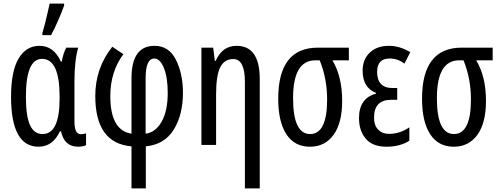

<svg xmlns="http://www.w3.org/2000/svg" viewBox="-20 -800 2759 1060"><path d="M193 10Q271 10 311 -75H317Q334 10 413 10Q423 10 436.5 7.5Q450 5 455 1V-64Q442 -59 426 -59Q391 -59 391 -129V-349Q391 -468 412 -537H346Q329 -506 321 -460H316Q277 -547 198 -547Q124 -547 82.5 -476.5Q41 -406 41 -267Q41 10 193 10ZM215 -60Q168 -60 145.5 -109.5Q123 -159 123 -266Q123 -475 212 -475Q309 -475 309 -267V-256Q309 -60 215 -60ZM214 -606H262Q282 -643 301.5 -688Q321 -733 334 -769V-780H254Q251 -766 243.5 -732.5Q236 -699 227.5 -666Q219 -633 214 -618Z M600 -542Q506 -424 506 -270Q506 -9 706 8V240H785V8Q888 -2 939 -84Q990 -166 990 -288Q990 -392 951.5 -469.5Q913 -547 833 -547Q706 -547 706 -368V-62Q589 -80 589 -269Q589 -404 661 -501ZM832 -477Q863 -477 884.5 -425.5Q906 -374 906 -287Q906 -188 872.5 -128.5Q839 -69 784 -62V-368Q784 -477 832 -477Z M1286 -547Q1207 -547 1171 -464H1166L1157 -537H1092V0H1173V-279Q1173 -382 1195.5 -428Q1218 -474 1268 -474Q1332 -474 1332 -348V240H1414V-364Q1414 -547 1286 -547Z M1869 -243Q1869 -378 1815 -467H1906V-537H1735Q1516 -537 1516 -255Q1516 -128 1561 -59Q1606 10 1691 10Q1774 10 1821.5 -55.5Q1869 -121 1869 -243ZM1598 -258Q1598 -467 1721 -467H1745Q1786 -366 1786 -251Q1786 -60 1692 -60Q1598 -60 1598 -258Z M2173 -314H2147Q2062 -314 2062 -404Q2062 -477 2132 -477Q2175 -477 2213 -449L2245 -512Q2187 -547 2127 -547Q2061 -547 2021.5 -509.5Q1982 -472 1982 -410Q1982 -316 2056 -287V-283Q1962 -258 1962 -148Q1962 -78 1999.5 -34Q2037 10 2114 10Q2188 10 2240 -23V-97Q2188 -61 2127 -61Q2091 -61 2068 -84Q2045 -107 2045 -151Q2045 -249 2140 -249H2173Z M2663 -243Q2663 -378 2609 -467H2700V-537H2529Q2310 -537 2310 -255Q2310 -128 2355 -59Q2400 10 2485 10Q2568 10 2615.5 -55.5Q2663 -121 2663 -243ZM2392 -258Q2392 -467 2515 -467H2539Q2580 -366 2580 -251Q2580 -60 2486 -60Q2392 -60 2392 -258Z"/></svg>

Font: Noto Sans Display Condensed
Style: Regular
Weight: 400
Width: 3
Designer: Monotype Design Team
Foundry: Monotype Imaging Inc.
Version: Version 1.900